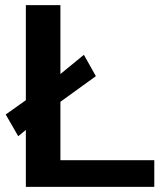

<svg xmlns="http://www.w3.org/2000/svg" viewBox="-20 -731 634 751"><path d="M81.1 0H583.5V-104.5H216.3V-710.9H81.1ZM51.3 -198.2 201.7 -322.3 355 -433.1 308.1 -516.6 157.2 -393.1 2.4 -283.2Z"/></svg>

Font: Roboto Flex
Style: wght 600 wdth 140 opsz 13.0 GRAD 0.00 slnt 0.00 XTRA 468 XOPQ 96 YOPQ 79 YTLC 514 YTUC 712 YTAS 750 YTDE -203.00 YTFI 738
Weight: 600
Width: 8
Designer: Berlow after Robertson
Foundry: Google
Version: Version 3.100